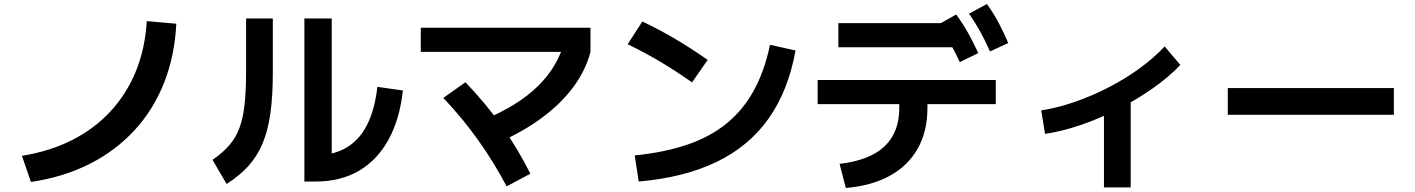

<svg xmlns="http://www.w3.org/2000/svg" viewBox="-20 -865 7040 955"><path d="M89 -90Q227 -112 338 -168Q449 -224 529.5 -311Q610 -398 656 -511Q702 -624 710 -760L857 -747Q849 -587 796 -453Q743 -319 649 -217Q555 -115 425.5 -49.5Q296 16 134 40Z M1494 38V-773H1630V-23L1550 -93Q1639 -93 1703 -130.5Q1767 -168 1805.5 -243.5Q1844 -319 1857 -433L1984 -415Q1968 -271 1912 -169.5Q1856 -68 1764.5 -15Q1673 38 1550 38ZM1037 -70Q1088 -105 1120.5 -142.5Q1153 -180 1171 -228.5Q1189 -277 1196.5 -345.5Q1204 -414 1204 -513V-773H1337V-503Q1337 -388 1325 -302Q1313 -216 1286.5 -152.5Q1260 -89 1216 -40Q1172 9 1107 50Z M2384 -268Q2556 -339 2656 -437Q2756 -535 2790 -666L2917 -607Q2893 -515 2832 -432.5Q2771 -350 2676 -279.5Q2581 -209 2453 -153ZM2500 62Q2435 -61 2357 -170Q2279 -279 2185 -378L2295 -456Q2396 -351 2476 -238Q2556 -125 2618 -1ZM2073 -607V-727H2917V-607Z M3137 -92Q3286 -107 3400 -146Q3514 -185 3595.5 -252Q3677 -319 3730 -416Q3783 -513 3810 -642L3937 -614Q3901 -414 3803.5 -276Q3706 -138 3545 -60Q3384 18 3157 38ZM3422 -455Q3345 -510 3265 -557.5Q3185 -605 3102 -645L3175 -758Q3260 -718 3340 -670.5Q3420 -623 3500 -567Z M4156 -50Q4305 -67 4379 -136.5Q4453 -206 4453 -327V-347H4047V-467H4933V-347H4593V-327Q4593 -212 4545 -126.5Q4497 -41 4406.5 9Q4316 59 4187 70ZM4150 -630V-750H4747V-630ZM4754 -556Q4729 -610 4703.5 -654.5Q4678 -699 4646 -742L4736 -793Q4769 -748 4795 -701.5Q4821 -655 4846 -601ZM4904 -609Q4880 -664 4855 -709Q4830 -754 4800 -797L4889 -845Q4922 -799 4947 -752Q4972 -705 4995 -651Z M5159 -316Q5238 -328 5324 -357.5Q5410 -387 5493.5 -430Q5577 -473 5649 -525.5Q5721 -578 5773 -634L5851 -542Q5794 -482 5714.5 -426Q5635 -370 5544 -323.5Q5453 -277 5359 -244.5Q5265 -212 5178 -199ZM5471 67V-393H5604V67Z M6087 -294V-427H6913V-294Z"/></svg>

Font: M PLUS 2 Thin
Style: Bold
Weight: 700
Version: Version 1.001